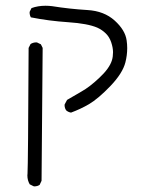

<svg xmlns="http://www.w3.org/2000/svg" viewBox="-20 -414 540 681"><path d="M431.2 -243.2Q431.2 -256.8 429.2 -270.5Q424.3 -307.1 386.7 -341.1Q349.1 -375 290 -378.4Q226.1 -382.3 165 -392.1Q152.8 -393.6 141.6 -393.6Q114.3 -393.6 91.8 -385.3L85.4 -372.6Q85 -371.1 85 -369.1Q85 -367.2 85.4 -364.3Q86.4 -357.9 89.4 -352.5Q152.8 -339.8 221.9 -335.2Q291 -330.6 325.2 -315.9Q342.3 -308.1 355.2 -295.4Q368.2 -282.7 374.5 -263.7Q380.9 -244.6 380.9 -228.8Q380.9 -212.9 377 -200.2Q368.2 -171.4 332 -137.7Q297.9 -105.5 269 -89.4L217.8 -59.6L209.5 -43.9Q209 -43 209 -42Q209 -29.8 215.3 -22Q222.7 -16.1 231.9 -14.6Q266.1 -27.3 295.4 -44.4Q328.6 -64 371.8 -109.1Q415 -154.3 424.8 -192.9Q431.2 -218.3 431.2 -243.2ZM99.1 246.6Q100.6 247.1 103.8 247.1Q106.9 247.1 111.6 245.8Q116.2 244.6 120.6 241.7L127.4 227.1L131.3 -244.1L125 -256.8L111.8 -263.2Q110.4 -263.7 109.4 -263.7Q97.2 -263.7 88.4 -257.8L81.5 -244.1Q79.6 174.3 77.6 202.1Q77.1 205.1 77.1 208Q77.1 225.6 85.4 239.7Z"/></svg>

Font: NaikaiFont
Style: ExtraLight
Weight: 200
Version: Version 1.89